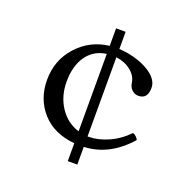

<svg xmlns="http://www.w3.org/2000/svg" viewBox="-116 -737 873 875"><g transform="rotate(20 320.0 -299.0)"><path d="M301.8 -621.1H348.1V-537.6Q396.5 -535.2 440.9 -520Q485.4 -504.9 513.2 -481.9Q546.4 -454.1 546.4 -420.9Q546.4 -366.7 501.5 -366.7Q483.9 -366.7 470.5 -379.2Q457 -391.6 454.1 -412.6Q449.7 -444.8 420.2 -468.5Q390.6 -492.2 348.1 -497.6V-113.8Q353 -113.8 355.5 -113.8Q396.5 -113.8 445.8 -134.8Q495.1 -155.8 537.1 -198.7Q544.4 -198.2 553 -190.2Q561.5 -182.1 564.5 -174.8Q470.2 -67.9 348.1 -63V22.9H301.8V-64Q200.7 -72.8 143.6 -136.7Q86.4 -200.7 86.4 -293.5Q86.4 -389.6 148.2 -457.5Q210 -525.4 301.8 -536.1ZM301.8 -121.6V-497.1Q240.7 -488.8 206.8 -440.7Q172.9 -392.6 172.9 -316.4Q172.9 -245.6 208 -192.6Q243.2 -139.6 301.8 -121.6Z"/></g></svg>

Font: Linux Libertine Mono
Style: Mono
Weight: 400
Designer: Philipp H. Poll
Foundry: Philipp H. Poll
Version: Version 5.1.7 ; ttfautohint (v0.9)